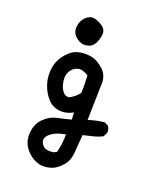

<svg xmlns="http://www.w3.org/2000/svg" viewBox="-143 -728 786 951"><g transform="rotate(20 250.0 -252.5)"><path d="M189 135Q143 127 110.5 90Q78 53 82 3Q86 -47 117 -76.5Q148 -106 184 -113Q220 -120 255 -130L253 -167Q218 -147 181.5 -151Q145 -155 120.5 -181.5Q96 -208 83 -244Q70 -280 72 -316.5Q74 -353 87 -379Q100 -405 123 -427.5Q146 -450 177 -456Q208 -462 240 -456Q272 -450 305.5 -419Q339 -388 333 -333L329 -155Q372 -169 413 -173L433 -163Q444 -149 442 -128L431 -106Q407 -94 381.5 -88Q356 -82 331 -76Q327 -29 324 16.5Q321 62 296.5 89.5Q272 117 247 127Q222 137 189 135ZM226 53 241 45Q253 0 253 -51Q206 -43 181 -24.5Q156 -6 156 12Q156 30 172 44.5Q188 59 226 53ZM204 -229Q232 -242 254 -270Q256 -301 253 -362Q220 -383 196.5 -376.5Q173 -370 159.5 -347.5Q146 -325 151 -294Q156 -263 170 -244.5Q184 -226 204 -229ZM182 -499Q160 -501 138.5 -520.5Q117 -540 120 -572Q123 -604 145.5 -624.5Q168 -645 194 -638Q220 -631 239.5 -614Q259 -597 251.5 -564Q244 -531 229 -515Q214 -499 182 -499Z"/></g></svg>

Font: Kosefont JP
Style: Regular
Weight: 400
Designer: Nozomi Seto 瀬戸のぞみ
Version: Version 3.00;June 19, 2020